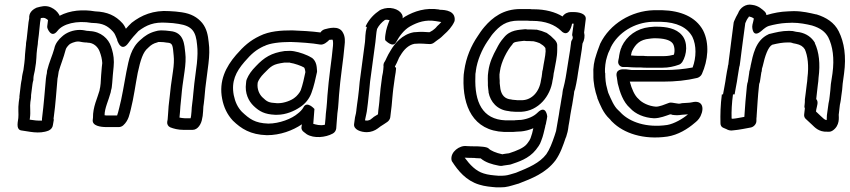

<svg xmlns="http://www.w3.org/2000/svg" viewBox="-20 -558 3664 828"><path d="M103 -462C100 -438 98 -413 95 -389C94 -381 92 -375 92 -364L90 -345L88 -324C87 -310 87 -298 85 -286L81 -256C79 -246 75 -233 74 -217C72 -210 71 -200 70 -195L64 -145C64 -143 63 -141 64 -139L61 -118C57 -89 61 -67 59 -49C55 -23 50 3 75 5C102 8 148 22 190 5C199 1 207 -8 208 -18L212 -41C212 -43 211 -45 211 -47L212 -54C220 -111 223 -166 228 -219C229 -224 231 -233 232 -242L233 -249C241 -278 254 -308 263 -343C263 -344 264 -345 264 -346C265 -351 274 -362 280 -367C283 -370 302 -379 317 -379C325 -379 332 -376 346 -375H352C354 -375 356 -374 358 -374C384 -374 403 -355 410 -335C416 -319 420 -304 421 -286L419 -268C417 -246 415 -221 414 -198L412 -182C412 -179 410 -177 409 -167C401 -137 380 -97 381 -50L380 -42C376 -15 414 -10 439 -10H492C498 -10 505 -12 511 -17C536 -39 539 -69 544 -86C557 -137 564 -193 574 -244C586 -300 597 -334 618 -351L620 -353C631 -364 642 -371 658 -375C659 -375 661 -376 663 -377H667C679 -377 691 -376 701 -374H703C725 -372 725 -362 729 -318C731 -301 730 -277 726 -251L717 -188C713 -157 711 -128 707 -99V-98C705 -78 705 -60 703 -43L701 -32C700 -22 705 -13 714 -9C729 -3 748 2 771 2H811C833 2 849 -24 852 -48L854 -58C856 -71 856 -85 857 -98L859 -112C863 -143 864 -171 868 -198L879 -284C883 -318 884 -347 880 -376C877 -405 872 -434 852 -459C831 -484 804 -499 764 -505C746 -508 728 -509 711 -510C641 -515 589 -492 548 -460C539 -452 531 -443 523 -434C520 -440 516 -449 508 -458C478 -491 443 -507 390 -509C337 -518 283 -514 237 -490C236 -491 236 -494 235 -495C227 -508 217 -518 200 -526C176 -537 154 -529 142 -526C140 -526 138 -525 136 -524C119 -516 104 -502 106 -479ZM153 -462 156 -480C167 -482 171 -481 174 -480C183 -475 185 -474 187 -471C186 -462 185 -458 184 -447C184 -445 183 -442 184 -440V-438C184 -438 200 -389 228 -425C251 -455 310 -471 377 -459H380C423 -458 444 -447 467 -422C477 -411 477 -405 485 -388C486 -380 489 -377 491 -372C491 -372 507 -335 534 -373C549 -394 560 -406 577 -424C612 -450 643 -464 700 -460C719 -459 734 -458 750 -455C809 -446 825 -422 830 -364C833 -341 832 -314 829 -284L818 -198C814 -167 813 -139 809 -112L807 -95C807 -85 805 -69 804 -58L802 -48H777C768 -48 761 -50 754 -51C756 -68 757 -86 758 -100C762 -132 763 -159 767 -188L776 -251C780 -279 782 -307 779 -330C775 -363 775 -419 714 -424C699 -426 688 -427 674 -427C666 -427 656 -425 650 -423C623 -416 603 -402 588 -388C544 -352 536 -302 525 -248C515 -195 506 -137 494 -92C490 -77 488 -67 485 -60H446C440 -60 435 -60 431 -61C431 -92 448 -124 458 -162V-165C458 -168 461 -173 462 -182L464 -201C465 -221 468 -248 470 -270L471 -289V-291C471 -318 465 -339 459 -357C448 -391 415 -422 367 -424C361 -425 357 -425 355 -425C348 -426 339 -429 324 -429C297 -429 267 -419 247 -400C233 -388 218 -370 214 -348C206 -319 192 -290 183 -253L182 -242C181 -237 179 -230 178 -219C173 -164 169 -109 162 -54C161 -50 161 -43 161 -38C145 -37 126 -39 108 -42L109 -49C113 -77 108 -99 111 -118L113 -131C114 -135 114 -144 114 -148L120 -195C121 -201 122 -207 124 -213V-218C124 -228 127 -240 130 -253L135 -286C137 -300 137 -316 138 -328L140 -347L143 -368C143 -374 144 -381 145 -389C149 -415 150 -440 153 -462Z M938 -132C945 -95 960 -64 984 -38C1020 -3 1060 23 1131 25C1189 25 1242 5 1282 -22L1280 -9C1279 -1 1284 7 1290 11L1303 21C1334 40 1384 35 1415 18C1423 14 1429 5 1430 -4L1432 -31C1433 -44 1434 -55 1435 -69L1438 -93C1440 -108 1440 -127 1442 -148C1446 -194 1448 -212 1454 -259C1459 -299 1463 -326 1466 -363C1468 -379 1469 -400 1459 -417C1442 -451 1394 -435 1381 -432C1374 -430 1367 -426 1362 -418C1325 -423 1274 -426 1240 -427C1192 -427 1142 -424 1100 -403C1058 -383 1031 -359 998 -321C954 -270 923 -209 938 -132ZM988 -148C977 -207 997 -248 1034 -291C1065 -327 1084 -343 1118 -359H1119C1143 -372 1189 -377 1233 -377C1270 -376 1328 -372 1360 -366C1376 -363 1392 -378 1399 -385V-386C1407 -387 1412 -387 1414 -387C1416 -384 1417 -373 1416 -362V-361C1413 -326 1409 -299 1404 -259C1398 -212 1396 -192 1392 -146C1390 -123 1390 -106 1388 -93L1385 -66V-65C1385 -56 1383 -42 1382 -29L1381 -20C1359 -15 1343 -21 1331 -24C1333 -48 1334 -62 1336 -88C1336 -88 1303 -126 1288 -94C1284 -86 1272 -74 1265 -69C1239 -46 1185 -25 1137 -25C1079 -27 1056 -45 1023 -76C1005 -95 994 -118 988 -148ZM1041 -199C1035 -156 1052 -122 1074 -101C1099 -77 1122 -65 1166 -63H1175C1214 -63 1251 -80 1274 -96C1296 -110 1314 -132 1323 -157C1334 -186 1341 -220 1347 -247C1347 -250 1348 -253 1347 -255C1346 -268 1346 -293 1325 -309H1324C1304 -322 1271 -333 1248 -337C1234 -340 1221 -338 1211 -338H1208C1150 -330 1119 -310 1084 -273C1064 -253 1052 -235 1045 -218C1041 -210 1042 -204 1041 -199ZM1091 -199 1092 -204C1096 -214 1104 -227 1118 -241C1151 -275 1157 -281 1206 -288H1230C1231 -288 1231 -287 1232 -287C1248 -285 1280 -274 1291 -267C1293 -265 1295 -262 1297 -247C1292 -222 1285 -191 1277 -169C1274 -160 1259 -142 1251 -137C1237 -125 1205 -113 1181 -113H1174C1138 -115 1132 -119 1111 -139C1098 -152 1088 -174 1091 -199Z M1562 -442C1554 -413 1556 -394 1554 -377L1531 -204C1529 -180 1527 -161 1524 -137C1521 -118 1519 -100 1517 -85V-83C1517 -77 1514 -64 1511 -52L1507 -23C1504 1 1536 12 1562 12C1580 12 1597 5 1609 -4L1621 -13C1631 -19 1641 -26 1650 -32C1656 -36 1662 -44 1663 -52C1665 -69 1667 -87 1669 -102C1670 -113 1671 -123 1672 -136C1674 -151 1674 -163 1676 -175L1683 -226C1686 -239 1687 -253 1688 -262C1688 -264 1689 -267 1683 -269L1684 -273C1694 -290 1700 -310 1705 -316C1705 -317 1707 -318 1707 -319C1721 -343 1741 -364 1767 -369C1796 -372 1818 -368 1834 -368C1840 -368 1847 -370 1853 -375C1856 -378 1863 -382 1869 -387C1880 -394 1888 -402 1896 -410C1911 -423 1929 -442 1939 -464C1941 -468 1941 -473 1941 -477C1939 -519 1881 -515 1875 -516L1874 -517C1816 -526 1767 -510 1726 -486C1722 -483 1720 -482 1716 -479C1718 -485 1716 -491 1713 -497C1700 -520 1660 -532 1624 -517C1623 -516 1619 -515 1618 -514C1594 -498 1572 -476 1558 -447C1558 -446 1557 -444 1557 -442ZM1606 -433C1614 -449 1626 -462 1640 -472C1646 -474 1653 -473 1660 -471C1652 -451 1645 -432 1642 -408C1640 -396 1641 -387 1641 -385C1641 -385 1674 -349 1688 -376C1702 -402 1722 -429 1748 -444C1782 -463 1816 -474 1859 -467C1869 -465 1877 -464 1883 -463C1877 -456 1872 -451 1865 -445C1860 -438 1852 -431 1846 -427C1842 -424 1835 -421 1832 -419C1818 -420 1795 -422 1767 -419H1765C1714 -410 1682 -370 1665 -341C1649 -316 1643 -297 1639 -292C1634 -286 1633 -277 1634 -271C1634 -269 1633 -261 1633 -259C1632 -249 1631 -241 1628 -229L1621 -175C1619 -157 1619 -147 1617 -135V-133C1617 -125 1615 -113 1614 -102C1612 -90 1611 -76 1610 -65C1603 -61 1597 -57 1592 -54C1591 -54 1590 -52 1590 -52L1577 -42C1576 -41 1568 -38 1564 -38C1561 -38 1557 -38 1554 -39L1556 -49C1558 -60 1562 -74 1563 -86C1566 -105 1567 -120 1569 -137C1572 -161 1574 -184 1576 -206L1599 -377C1602 -401 1602 -415 1606 -433Z M1927 131C1928 134 1928 137 1930 139C1955 178 1990 221 2046 238C2071 246 2097 248 2121 250H2123C2134 250 2145 250 2157 249C2180 246 2199 238 2212 235C2213 235 2215 234 2216 234C2272 212 2333 190 2376 133C2397 103 2408 70 2420 35L2421 34L2427 13L2428 9C2429 4 2431 -5 2432 -16C2433 -24 2436 -35 2437 -45C2438 -56 2441 -69 2443 -82C2444 -89 2446 -96 2446 -99L2447 -103C2449 -119 2453 -135 2455 -152L2456 -161C2456 -163 2457 -166 2459 -171C2459 -172 2460 -173 2460 -174L2465 -197C2468 -213 2471 -229 2473 -245C2477 -273 2485 -314 2489 -345L2492 -370C2500 -385 2503 -402 2499 -418L2506 -475C2509 -499 2477 -506 2453 -506H2442C2431 -506 2415 -501 2406 -487C2375 -506 2332 -518 2282 -518C2275 -518 2270 -518 2265 -519H2224C2151 -519 2104 -483 2069 -442C2057 -428 2047 -413 2040 -402C2012 -361 1990 -311 1982 -253C1980 -243 1979 -229 1979 -221C1975 -102 2019 6 2154 11H2186C2192 11 2196 11 2205 10C2212 10 2219 9 2223 9H2226C2245 7 2261 3 2280 -5C2277 10 2273 25 2268 38C2268 39 2267 39 2267 40C2265 45 2263 49 2253 62C2239 80 2209 92 2175 103C2168 104 2157 105 2147 107C2147 107 2146 108 2146 108C2146 108 2145 107 2145 107C2120 102 2095 91 2088 83C2080 74 2049 74 2037 73H2033C2019 73 2007 73 1992 72C1962 68 1922 97 1927 131ZM2032 -250V-252C2038 -298 2059 -345 2081 -378C2092 -393 2098 -404 2105 -412C2135 -447 2162 -469 2217 -469H2252C2262 -468 2268 -468 2275 -468C2333 -468 2373 -451 2400 -425C2400 -425 2425 -395 2442 -438C2445 -446 2446 -450 2447 -456H2454L2448 -413C2447 -409 2447 -405 2449 -402C2453 -388 2444 -387 2443 -376L2439 -345C2435 -316 2427 -275 2423 -245C2421 -231 2418 -215 2415 -201L2410 -180C2408 -174 2407 -169 2406 -161L2405 -152C2403 -138 2399 -121 2397 -105C2395 -96 2394 -89 2393 -82C2392 -71 2389 -58 2387 -45C2386 -39 2384 -28 2382 -16C2381 -10 2379 0 2378 7L2372 26C2361 59 2350 87 2336 107C2307 145 2260 165 2205 187C2187 192 2171 198 2158 199C2151 200 2140 200 2131 200C2105 198 2084 196 2066 190C2032 180 2006 152 1984 122C2000 123 2013 123 2024 123C2037 125 2045 124 2053 125C2074 143 2103 151 2129 156C2138 158 2144 158 2151 156C2158 155 2168 154 2179 152C2180 152 2182 151 2183 151C2215 140 2260 127 2291 88C2297 80 2309 66 2314 49C2323 27 2326 8 2331 -11L2332 -17C2332 -19 2334 -21 2334 -23C2335 -32 2338 -41 2338 -43L2340 -56C2340 -56 2335 -109 2298 -72C2282 -56 2257 -45 2228 -41C2217 -41 2214 -40 2209 -40H2205C2201 -39 2198 -39 2192 -39H2160C2060 -43 2026 -118 2030 -227C2030 -236 2030 -243 2032 -250ZM2084 -234C2084 -223 2083 -212 2084 -202C2083 -184 2087 -168 2087 -162V-159C2095 -119 2124 -84 2173 -79C2182 -77 2181 -78 2184 -77H2189C2189 -77 2194 -76 2202 -76H2229C2302 -80 2354 -143 2363 -212C2363 -212 2365 -219 2366 -227L2368 -243C2369 -247 2370 -250 2370 -252L2371 -257C2375 -283 2383 -310 2383 -343V-365C2381 -383 2365 -392 2355 -403L2339 -415C2338 -416 2336 -417 2335 -417C2324 -422 2309 -427 2295 -430H2291C2285 -430 2277 -431 2266 -431H2254C2251 -432 2247 -432 2244 -432C2219 -429 2180 -430 2153 -396C2138 -379 2130 -365 2122 -349C2106 -320 2091 -289 2086 -251ZM2134 -237 2136 -251C2141 -291 2167 -341 2190 -367C2190 -368 2191 -368 2191 -369C2197 -377 2204 -378 2240 -382C2242 -382 2249 -381 2250 -381H2260C2267 -381 2270 -380 2281 -380C2288 -379 2299 -375 2307 -372L2322 -362C2326 -359 2329 -355 2332 -351C2332 -347 2333 -342 2333 -337C2332 -315 2325 -288 2321 -259C2319 -254 2318 -246 2318 -243L2316 -227C2316 -225 2314 -220 2313 -212C2306 -161 2273 -128 2234 -126H2209C2208 -126 2206 -127 2199 -127C2193 -128 2189 -128 2189 -128C2188 -128 2186 -129 2185 -129C2157 -131 2143 -148 2138 -174C2137 -186 2134 -201 2135 -205V-210C2134 -219 2134 -228 2134 -237Z M2539 -236C2538 -202 2546 -165 2556 -137V-135C2568 -106 2581 -71 2609 -45C2612 -43 2613 -39 2621 -32C2669 16 2754 46 2858 31C2904 24 2946 -2 2976 -28C2982 -33 2993 -41 3001 -57C3020 -97 3006 -127 2965 -117C2952 -114 2943 -115 2920 -113C2919 -113 2918 -112 2917 -112C2906 -110 2906 -111 2892 -113L2880 -115C2876 -116 2869 -116 2864 -114C2846 -107 2824 -98 2809 -98C2778 -100 2748 -115 2734 -131C2717 -145 2704 -175 2696 -206H2839C2892 -206 2942 -211 2987 -222C2994 -224 3003 -230 3007 -239C3033 -297 3041 -370 3012 -427C2980 -486 2914 -512 2836 -514H2799C2703 -511 2610 -456 2568 -369C2568 -368 2567 -367 2567 -366C2564 -359 2561 -350 2557 -339L2552 -324C2542 -296 2537 -265 2539 -236ZM2589 -245C2588 -264 2591 -294 2598 -314L2603 -329C2606 -337 2611 -344 2614 -354C2646 -418 2716 -461 2793 -464H2830C2899 -462 2944 -440 2966 -399C2984 -362 2983 -310 2967 -267C2930 -260 2890 -256 2846 -256H2705C2698 -256 2694 -258 2680 -259H2668C2668 -259 2631 -262 2640 -225C2641 -220 2642 -210 2644 -198C2653 -161 2667 -118 2697 -92C2720 -66 2759 -50 2800 -48H2801C2826 -48 2853 -59 2870 -65L2877 -64C2878 -64 2878 -63 2878 -63C2891 -61 2904 -60 2920 -63C2932 -64 2939 -64 2947 -65C2925 -46 2887 -24 2857 -19C2767 -6 2697 -32 2659 -70C2656 -73 2654 -76 2646 -83C2628 -99 2616 -128 2603 -158C2600 -167 2600 -170 2598 -177C2592 -196 2590 -220 2590 -243C2590 -244 2589 -244 2589 -245ZM2646 -294C2644 -279 2656 -269 2667 -269H2686C2700 -268 2711 -267 2726 -267H2744C2755 -266 2761 -266 2769 -266H2837C2863 -266 2886 -271 2908 -279C2914 -281 2918 -285 2922 -290C2943 -323 2947 -376 2921 -406C2896 -436 2853 -443 2810 -443H2802C2796 -442 2788 -442 2780 -441C2727 -435 2683 -404 2661 -357V-355C2655 -346 2650 -320 2649 -309C2647 -302 2647 -298 2646 -294ZM2701 -319C2702 -324 2703 -330 2704 -333C2704 -334 2706 -336 2706 -338C2721 -369 2741 -387 2780 -391H2781C2784 -392 2789 -392 2800 -393H2803C2842 -393 2869 -386 2880 -372C2888 -363 2892 -339 2886 -322C2875 -319 2860 -316 2844 -316H2776C2768 -316 2762 -316 2756 -317H2733C2721 -317 2714 -318 2701 -319Z M3093 -151C3087 -105 3086 -64 3087 -26C3087 -18 3091 -10 3099 -7L3113 -1C3118 2 3129 7 3143 4C3168 2 3200 -5 3217 -8C3230 -10 3242 -23 3242 -36C3242 -44 3242 -51 3243 -56V-58C3246 -101 3248 -142 3253 -187L3254 -196C3256 -200 3258 -208 3258 -211C3259 -220 3261 -231 3263 -244V-245C3264 -247 3265 -250 3265 -252L3266 -262C3266 -264 3267 -263 3269 -272C3279 -317 3292 -355 3310 -365C3334 -371 3355 -375 3379 -375C3387 -375 3390 -375 3397 -373L3398 -372L3413 -369C3432 -365 3443 -358 3451 -345C3463 -318 3469 -275 3462 -222V-220C3462 -212 3460 -202 3459 -193C3456 -170 3454 -149 3451 -129V-125C3451 -120 3451 -115 3450 -108C3449 -101 3448 -96 3451 -91L3448 -65C3447 -58 3449 -51 3454 -46L3482 -20C3492 -11 3510 12 3548 10H3556C3561 10 3567 8 3571 5C3603 -17 3597 -53 3597 -63L3602 -106C3604 -113 3605 -122 3606 -127L3608 -143C3611 -162 3613 -179 3614 -197L3620 -241C3630 -315 3621 -375 3597 -423C3578 -461 3543 -483 3501 -496H3499C3473 -502 3441 -510 3403 -510C3392 -510 3385 -509 3378 -509C3346 -508 3316 -502 3289 -494C3289 -494 3288 -494 3285 -493C3285 -498 3282 -504 3278 -508C3268 -517 3251 -534 3224 -537C3196 -543 3171 -524 3163 -501C3157 -491 3151 -479 3146 -467C3146 -465 3144 -463 3144 -461L3133 -376C3129 -348 3127 -324 3123 -298L3121 -280L3119 -273V-270C3117 -258 3113 -243 3111 -226L3108 -206C3106 -190 3101 -171 3098 -151ZM3148 -151C3150 -167 3155 -186 3158 -206L3161 -226C3163 -238 3166 -254 3168 -269L3170 -276L3173 -298C3177 -326 3179 -350 3183 -376L3194 -458C3198 -468 3202 -476 3207 -482C3208 -484 3210 -486 3210 -487C3216 -486 3225 -483 3231 -478C3229 -467 3227 -460 3225 -452L3224 -443C3224 -443 3224 -390 3264 -425C3276 -436 3288 -444 3293 -445C3294 -445 3294 -446 3295 -446C3317 -452 3346 -458 3371 -459C3382 -459 3389 -460 3396 -460C3427 -460 3458 -454 3482 -448C3518 -437 3539 -421 3552 -397C3571 -359 3579 -307 3570 -241L3563 -195C3562 -177 3560 -160 3558 -143L3556 -127C3555 -121 3554 -115 3553 -112L3546 -61C3545 -53 3546 -45 3545 -40C3536 -41 3531 -47 3519 -58L3499 -77L3500 -85C3502 -95 3504 -101 3505 -108C3506 -114 3507 -123 3500 -131C3503 -153 3504 -172 3507 -193C3508 -202 3510 -212 3510 -223C3518 -283 3512 -334 3494 -372V-374C3480 -397 3458 -413 3428 -419L3413 -421C3403 -424 3395 -425 3383 -425C3350 -425 3325 -418 3300 -412C3298 -412 3295 -411 3294 -410C3237 -384 3227 -319 3217 -274V-273C3217 -271 3216 -268 3215 -263L3213 -255C3211 -250 3211 -246 3211 -244C3210 -235 3208 -224 3206 -211L3205 -205C3205 -203 3203 -201 3203 -199L3201 -187C3196 -141 3193 -99 3190 -54C3172 -51 3155 -47 3141 -46H3138L3135 -47C3134 -79 3136 -114 3141 -151Z"/></svg>

Font: Hussar Pisanka
Style: OutKur
Weight: 400
Designer: Robert Jablonski
Foundry: Cannot Into Space Fonts
Version: Version 1.070